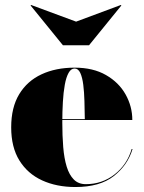

<svg xmlns="http://www.w3.org/2000/svg" viewBox="-20 -742 578 772"><path d="M283 10Q207.5 10 149.2 -16.8Q91 -43.5 58 -96.8Q25 -150 25 -230Q25 -310 57.2 -363.2Q89.5 -416.5 147 -443.2Q204.5 -470 280 -470Q354.5 -470 406.2 -440.2Q458 -410.5 485 -362.2Q512 -314 512 -259.5H92V-263H321Q320.5 -300 319.5 -335.8Q318.5 -371.5 314.8 -401.2Q311 -431 302.8 -448.8Q294.5 -466.5 280 -466.5Q265.5 -466.5 255.8 -449Q246 -431.5 240.5 -401Q235 -370.5 232.8 -331.8Q230.5 -293 230.5 -250Q230.5 -196 234.2 -150.5Q238 -105 248.2 -71.8Q258.5 -38.5 277 -20Q295.5 -1.5 325 -1.5Q390.5 -1.5 440.8 -40.8Q491 -80 509.5 -143H513Q493.5 -78 437.5 -34Q381.5 10 283 10ZM233 -560 103 -720 105 -722 286 -655 466 -722 468 -720 338 -560Z"/></svg>

Font: Bodoni Moda 48pt Black
Style: Regular
Weight: 900
Designer: Owen Earl
Foundry: indestructible type
Version: Version 2.004